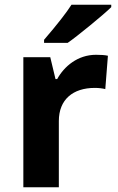

<svg xmlns="http://www.w3.org/2000/svg" viewBox="-20 -786 494 806"><path d="M220 -454H213L191 -546H78V0H227V-278C227 -368 286 -417 378 -417C395 -417 410 -415 422 -412L433 -552C420 -555 403 -556 383 -556C306 -556 249 -507 220 -454ZM447 -756V-766H280C259 -733 221 -684 165 -619V-606H264C301 -631 417 -726 447 -756Z"/></svg>

Font: Passageway
Style: Regular
Weight: 700
Foundry: Ascender Corporation
Version: Version 1.11